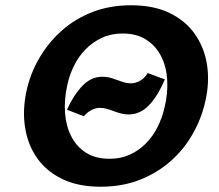

<svg xmlns="http://www.w3.org/2000/svg" viewBox="-20 -693 830 728"><path d="M298 -252 234 -277Q258 -331 291.5 -366.5Q325 -402 367 -402Q387 -402 405.5 -396Q424 -390 442 -383.5Q460 -377 477 -377Q493 -377 510.5 -386.5Q528 -396 540 -416L605 -392Q578 -328 544.5 -293.5Q511 -259 467 -259Q452 -259 437.5 -263Q423 -267 410 -272Q397 -277 384.5 -280.5Q372 -284 359 -284Q342 -284 325.5 -275Q309 -266 298 -252ZM362 15Q276 15 215.5 -14.5Q155 -44 120 -94.5Q85 -145 75 -210Q65 -275 80 -346Q94 -412 128 -471Q162 -530 212.5 -575.5Q263 -621 329.5 -647Q396 -673 477 -673Q563 -673 623.5 -643.5Q684 -614 719.5 -563Q755 -512 765 -447Q775 -382 759 -311Q745 -246 711.5 -186.5Q678 -127 627 -82Q576 -37 509.5 -11Q443 15 362 15ZM396 -91Q438 -91 472 -106.5Q506 -122 532.5 -148.5Q559 -175 577 -210.5Q595 -246 604 -286Q617 -340 614 -390Q611 -440 591 -479.5Q571 -519 534.5 -542.5Q498 -566 445 -566Q401 -566 366 -549.5Q331 -533 304.5 -506Q278 -479 260.5 -443.5Q243 -408 235 -370Q223 -316 226.5 -266Q230 -216 250 -176.5Q270 -137 306 -114Q342 -91 396 -91Z"/></svg>

Font: Ysabeau ExtraBold
Style: Italic
Weight: 800
Italic angle: -12°
Designer: Christian Thalmann (Catharsis Fonts)
Version: Version 2.002